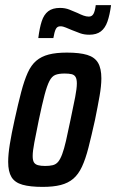

<svg xmlns="http://www.w3.org/2000/svg" viewBox="-20 -724 455 752"><path d="M147 8Q98 8 68 -0.5Q38 -9 25 -30.5Q12 -52 12 -90Q12 -119 18.5 -159.5Q25 -200 37 -254Q51 -318 63 -363.5Q75 -409 88.5 -439Q102 -469 122 -486Q142 -503 171 -510.5Q200 -518 242 -518Q292 -518 321.5 -509Q351 -500 364 -478Q377 -456 377 -417Q377 -388 370 -348Q363 -308 352 -254Q338 -191 326.5 -146Q315 -101 301 -71Q287 -41 267 -24Q247 -7 218 0.5Q189 8 147 8ZM157 -74Q174 -74 186.5 -77Q199 -80 207.5 -90Q216 -100 223.5 -120Q231 -140 238.5 -172.5Q246 -205 256 -254Q268 -310 274.5 -344Q281 -378 281 -397Q281 -414 276 -422.5Q271 -431 260.5 -433.5Q250 -436 233 -436Q210 -436 196.5 -430.5Q183 -425 173.5 -406.5Q164 -388 154.5 -352Q145 -316 132 -254Q121 -200 114.5 -166Q108 -132 108 -113Q108 -96 113 -88Q118 -80 129 -77Q140 -74 157 -74ZM130 -575Q135 -615 143.5 -641Q152 -667 169 -680Q186 -693 215 -693Q235 -693 251.5 -686.5Q268 -680 284 -673Q296 -667 307 -663Q318 -659 328 -659Q340 -659 346 -669.5Q352 -680 355 -704H415Q410 -666 401 -640Q392 -614 375 -601Q358 -588 330 -588Q310 -588 294.5 -593.5Q279 -599 262 -606Q249 -611 238 -616Q227 -621 216 -621Q204 -621 198.5 -610Q193 -599 189 -575Z"/></svg>

Font: Saira ExtraCondensed SemiBold
Style: Italic
Weight: 600
Width: 2
Italic angle: -12°
Designer: Hector Gatti with collaboration of the Omnibus-Type team
Foundry: Omnibus-Type
Version: Version 1.101